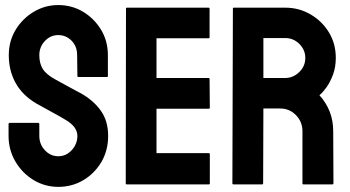

<svg xmlns="http://www.w3.org/2000/svg" viewBox="-20 -726 1377 756"><path d="M209.5 9.8Q156.2 9.8 111.3 -17.6Q66.9 -44.9 40.3 -90.6Q13.7 -136.2 13.7 -190.9V-236.8Q13.7 -242.2 18.6 -242.2H130.9Q134.8 -242.2 134.8 -236.8V-190.9Q134.8 -158.2 156.7 -134.5Q178.7 -110.8 209.5 -110.8Q240.7 -110.8 262.7 -135Q284.7 -159.2 284.7 -190.9Q284.7 -227.5 236.8 -254.9Q229 -259.8 216.6 -266.8Q204.1 -273.9 187 -283.2Q169.9 -292.5 153.8 -301.5Q137.7 -310.5 122.6 -318.8Q67.9 -351.1 41.3 -399.7Q14.6 -448.2 14.6 -508.8Q14.6 -564.5 42 -609.4Q69.3 -653.8 113.5 -679.9Q157.7 -706.1 209.5 -706.1Q262.7 -706.1 307.1 -679.7Q351.6 -652.8 378.2 -608.4Q404.8 -564 404.8 -508.8V-426.8Q404.8 -422.9 400.9 -422.9H288.6Q284.7 -422.9 284.7 -426.8L283.7 -508.8Q283.7 -543.9 261.7 -565.9Q239.7 -587.9 209.5 -587.9Q178.7 -587.9 156.7 -564.5Q134.8 -541 134.8 -508.8Q134.8 -476.1 148.7 -454.1Q162.6 -432.1 199.7 -412.1Q203.6 -410.2 217.8 -402.3Q231.9 -394.5 249.3 -385Q266.6 -375.5 280.8 -367.9Q294.9 -360.4 297.9 -358.9Q347.7 -331.1 376.7 -290.5Q405.8 -250 405.8 -190.9Q405.8 -133.8 379.4 -88.4Q352.5 -43 308.1 -16.6Q263.7 9.8 209.5 9.8Z M802.2 0H479Q475.1 0 475.1 -4.9L476.1 -691.9Q476.1 -695.8 480 -695.8H801.3Q805.2 -695.8 805.2 -690.9V-579.1Q805.2 -575.2 801.3 -575.2H596.2V-418.9H801.3Q805.2 -418.9 805.2 -415L806.2 -301.8Q806.2 -297.9 802.2 -297.9H596.2V-123H802.2Q806.2 -123 806.2 -118.2V-3.9Q806.2 0 802.2 0Z M1012.2 0H898.9Q895 0 895 -4.9L897 -691.9Q897 -695.8 900.9 -695.8H1103Q1157.2 -695.8 1202.6 -669.4Q1248 -643.1 1275.1 -598.6Q1302.2 -554.2 1302.2 -498Q1302.2 -461.4 1291 -431.6Q1279.8 -401.9 1264.9 -381.3Q1250 -360.8 1237.8 -351.1Q1292 -291 1292 -210L1293 -4.9Q1293 0 1288.1 0H1174.8Q1170.9 0 1170.9 -2.9V-210Q1170.9 -246.1 1145.5 -272.5Q1120.1 -298.8 1083 -298.8H1017.1L1016.1 -4.9Q1016.1 0 1012.2 0ZM1103 -576.2H1017.1V-418.9H1103Q1133.8 -418.9 1158 -441.9Q1182.1 -464.8 1182.1 -498Q1182.1 -529.8 1158.7 -553Q1135.3 -576.2 1103 -576.2Z"/></svg>

Font: Bayon
Style: Regular
Weight: 400
Designer: Danh Hong
Version: Version 8.001; ttfautohint (v1.8.3)